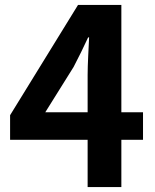

<svg xmlns="http://www.w3.org/2000/svg" viewBox="-20 -760 629 780"><path d="M164 -304 279 -488C300 -528 320 -569 338 -608H342C340 -565 336 -498 336 -455V-304ZM561 -304H473V-740H297L21 -292V-192H336V0H473V-192H561Z"/></svg>

Font: Source Han Sans Old Style Bold
Style: Regular
Weight: 700
Designer: Ryoko NISHIZUKA (kana & ideographs); Paul D. Hunt (Latin, Greek & Cyrillic); Wenlong ZHANG (bopomofo); Sandoll Communica
Foundry: Adobe Systems Incorporated
Version: Version 1.004;PS 1.004;hotconv 1.0.81;makeotf.lib2.5.63406